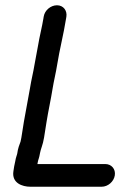

<svg xmlns="http://www.w3.org/2000/svg" viewBox="-20 -686 476 728"><path d="M124.6 -515C120.9 -491.6 114.8 -465.8 110.7 -440C106.7 -414.6 98.5 -382.2 93.8 -352C91.1 -335.1 87.8 -320.4 85.6 -307C82 -284 74.4 -248.5 70.5 -224L61 -164C60 -157.8 59.2 -153.8 57.9 -149L51.1 -129.9C48.2 -122 46.8 -112.4 45.6 -105C44.6 -98.2 40.3 -90.5 37.7 -74C36.8 -68.3 34.7 -61.5 33.7 -55L30.9 -37C23.6 8.6 65.5 22 94.5 22H365.5C389.3 22 411.6 2.7 415.3 -21C419.1 -44.7 402.9 -64 379.1 -64H121.9C122.2 -65.3 123 -69.6 123.4 -72C124.7 -80.3 128.8 -87 131.6 -105C134.2 -121.2 142.5 -135.9 147 -164L156.5 -224C162.6 -262.8 172.9 -308.9 179.6 -351C183.9 -378.1 192.2 -411.3 196.8 -441C205.7 -497.2 221.2 -556.6 230.4 -615L231.7 -623C235.2 -645.6 220.6 -666 196 -666C172.7 -666 149.6 -647.5 145.7 -623L144.4 -615C139.6 -584.9 129.4 -545.5 124.6 -515Z"/></svg>

Font: CiSf OpenHand
Style: BlakObl
Weight: 400
Foundry: Cannot Into Space Fonts
Version: Version 0.7892